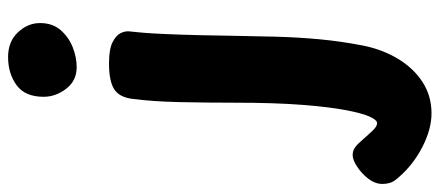

<svg xmlns="http://www.w3.org/2000/svg" viewBox="-440 -516 1114 487"><g transform="rotate(-90 117.5 -273.0)"><path d="M110 -497Q115 -530 136 -542Q157 -554 199 -554Q236 -554 253.5 -545Q271 -536 276.5 -524.5Q282 -513 281 -503Q280 -493 278.5 -478.5Q277 -464 275.5 -438Q274 -412 272.5 -368Q271 -324 270 -254Q269 -190 267.5 -133Q266 -76 261 -21.5Q256 33 245 90Q235 140 211 179.5Q187 219 152 241.5Q117 264 73 264Q33 264 -12 241Q-57 218 -89 181Q-100 169 -103 159.5Q-106 150 -106 139Q-106 121 -93 104Q-80 87 -62.5 75.5Q-45 64 -33 64Q-22 64 -13.5 70Q-5 76 5 88Q19 104 29.5 115Q40 126 48 126Q56 126 64.5 107.5Q73 89 81 47.5Q89 6 94.5 -63.5Q100 -133 100 -236Q100 -307 101.5 -375.5Q103 -444 110 -497ZM115 -720Q115 -767 144.5 -788.5Q174 -810 216 -810Q255 -810 278.5 -785Q302 -760 302 -729Q302 -697 284 -676.5Q266 -656 240.5 -646Q215 -636 190 -636Q156 -636 135.5 -662.5Q115 -689 115 -720Z"/></g></svg>

Font: Playpen Sans
Style: Bold
Weight: 700
Designer: Laura Meseguer, Veronika Burian, José Scaglione
Foundry: TypeTogether
Version: Version 1.001